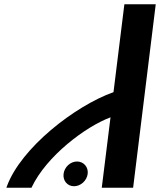

<svg xmlns="http://www.w3.org/2000/svg" viewBox="-20 -880 750 900"><path d="M457 0H604L710 -860H563L512 -448C332 -384 78 -187 12 -6L10 0H128L129 -3C198 -148 380 -286 498 -330ZM341 -123C310 -123 282 -97 278 -65C274 -33 296 -7 327 -7C358 -7 387 -33 391 -65C395 -97 372 -123 341 -123Z"/></svg>

Font: Ny Stormning
Style: HfKr
Weight: 700
Designer: Robert Jablonski, Mew Too
Foundry: Cannot Into Space Fonts
Version: Version 0.90